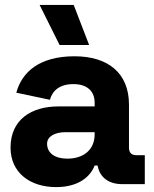

<svg xmlns="http://www.w3.org/2000/svg" viewBox="-20 -751 628 783"><path d="M366 -76H378C386.5 -27 424 0 479 0H570.5V-118H536C517 -118 506 -128 506 -149V-324.5C506 -453.5 420 -521.5 284 -521.5C141 -521.5 69.5 -457.5 46.5 -373L183.5 -344C194 -382.5 224.5 -408 279.5 -408C336 -408 366 -378.5 366 -332V-317H218C107.5 -317 23 -263 23 -149C23 -45.5 104 12 208.5 12C302.5 12 349 -32 366 -76ZM254.5 -104C203.5 -104 172 -127 172 -165C172 -194.5 203.5 -212 247.5 -212H366V-203C366 -141 321.5 -104 254.5 -104ZM280.5 -731H141.5L223 -567.5H343.5Z"/></svg>

Font: MCL Standard Bold
Style: Regular
Weight: 700
Designer: Květoslav Bartoš
Foundry: Florian Karsten
Version: Version 1.001;Glyphs 3.2.3 (3260)